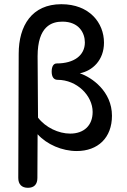

<svg xmlns="http://www.w3.org/2000/svg" viewBox="-20 -708 603 914"><path d="M113 186C143 186 158 169 158 139L159 -69C203 -20 276 11 345 11C446 11 513 -52 513 -157C513 -273 417 -340 360 -359C420 -371 475 -421 475 -505C475 -599 406 -688 272 -688C132 -688 69 -586 69 -452L67 139C67 170 84 186 113 186ZM159 -440C159 -584 227 -605 277 -605C356 -605 384 -551 384 -506C384 -444 332 -406 250 -406C235 -406 226 -392 226 -367C226 -342 236 -328 254 -328C346 -328 421 -253 421 -175C421 -111 380 -72 314 -72C259 -72 197 -101 161 -148Z"/></svg>

Font: 寒蝉半圆体
Style: Regular
Weight: 400
Designer: Yoshimichi Ohira & Warren
Foundry: ChillType
Version: Version 1.800;Glyphs 3.1.1 (3135)